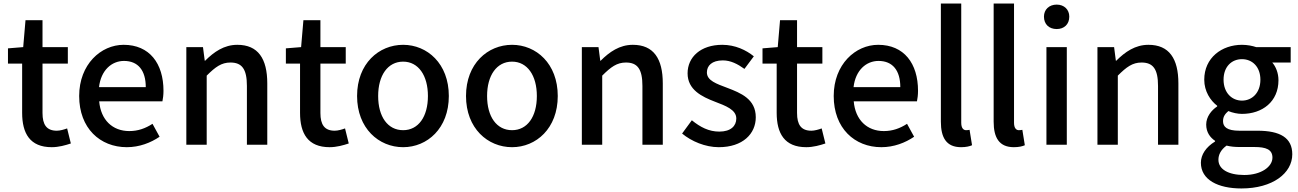

<svg xmlns="http://www.w3.org/2000/svg" viewBox="-20 -817 7331 1084"><path d="M272 14C312 14 350 3 380 -7L359 -92C343 -86 319 -79 301 -79C243 -79 220 -113 220 -179V-458H363V-551H220V-703H124L111 -551L25 -544V-458H105V-180C105 -64 149 14 272 14Z M696 14C767 14 831 -11 881 -45L841 -118C801 -92 759 -77 710 -77C615 -77 549 -140 540 -245H897C900 -259 903 -281 903 -304C903 -459 824 -564 678 -564C550 -564 427 -454 427 -275C427 -93 545 14 696 14ZM539 -325C550 -421 611 -473 680 -473C760 -473 803 -419 803 -325Z M1032 0H1147V-390C1196 -439 1230 -464 1281 -464C1346 -464 1374 -427 1374 -332V0H1489V-346C1489 -486 1437 -564 1320 -564C1245 -564 1188 -524 1138 -474H1136L1126 -551H1032Z M1841 14C1881 14 1919 3 1949 -7L1928 -92C1912 -86 1888 -79 1870 -79C1812 -79 1789 -113 1789 -179V-458H1932V-551H1789V-703H1693L1680 -551L1594 -544V-458H1674V-180C1674 -64 1718 14 1841 14Z M2256 14C2392 14 2514 -92 2514 -275C2514 -458 2392 -564 2256 -564C2119 -564 1996 -458 1996 -275C1996 -92 2119 14 2256 14ZM2256 -82C2169 -82 2115 -158 2115 -275C2115 -391 2169 -469 2256 -469C2342 -469 2396 -391 2396 -275C2396 -158 2342 -82 2256 -82Z M2871 14C3007 14 3129 -92 3129 -275C3129 -458 3007 -564 2871 -564C2734 -564 2611 -458 2611 -275C2611 -92 2734 14 2871 14ZM2871 -82C2784 -82 2730 -158 2730 -275C2730 -391 2784 -469 2871 -469C2957 -469 3011 -391 3011 -275C3011 -158 2957 -82 2871 -82Z M3265 0H3380V-390C3429 -439 3463 -464 3514 -464C3579 -464 3607 -427 3607 -332V0H3722V-346C3722 -486 3670 -564 3553 -564C3478 -564 3421 -524 3371 -474H3369L3359 -551H3265Z M4038 14C4174 14 4247 -62 4247 -155C4247 -258 4162 -292 4086 -321C4025 -344 3971 -362 3971 -408C3971 -446 3999 -476 4061 -476C4105 -476 4144 -456 4183 -428L4236 -499C4193 -534 4131 -564 4058 -564C3936 -564 3862 -495 3862 -403C3862 -310 3943 -271 4016 -243C4076 -220 4137 -198 4137 -148C4137 -106 4106 -74 4041 -74C3982 -74 3934 -99 3886 -138L3831 -63C3884 -19 3962 14 4038 14Z M4532 14C4572 14 4610 3 4640 -7L4619 -92C4603 -86 4579 -79 4561 -79C4503 -79 4480 -113 4480 -179V-458H4623V-551H4480V-703H4384L4371 -551L4285 -544V-458H4365V-180C4365 -64 4409 14 4532 14Z M4956 14C5027 14 5091 -11 5141 -45L5101 -118C5061 -92 5019 -77 4970 -77C4875 -77 4809 -140 4800 -245H5157C5160 -259 5163 -281 5163 -304C5163 -459 5084 -564 4938 -564C4810 -564 4687 -454 4687 -275C4687 -93 4805 14 4956 14ZM4799 -325C4810 -421 4871 -473 4940 -473C5020 -473 5063 -419 5063 -325Z M5406 14C5435 14 5454 9 5468 3L5454 -84C5443 -82 5439 -82 5434 -82C5420 -82 5407 -93 5407 -124V-797H5292V-130C5292 -40 5323 14 5406 14Z M5704 14C5733 14 5752 9 5766 3L5752 -84C5741 -82 5737 -82 5732 -82C5718 -82 5705 -93 5705 -124V-797H5590V-130C5590 -40 5621 14 5704 14Z M5888 0H6003V-551H5888ZM5946 -653C5988 -653 6017 -680 6017 -723C6017 -763 5988 -791 5946 -791C5903 -791 5874 -763 5874 -723C5874 -680 5903 -653 5946 -653Z M6176 0H6291V-390C6340 -439 6374 -464 6425 -464C6490 -464 6518 -427 6518 -332V0H6633V-346C6633 -486 6581 -564 6464 -564C6389 -564 6332 -524 6282 -474H6280L6270 -551H6176Z M6989 247C7165 247 7276 161 7276 54C7276 -39 7208 -79 7079 -79H6977C6907 -79 6885 -101 6885 -133C6885 -160 6898 -175 6915 -190C6939 -180 6968 -174 6992 -174C7107 -174 7198 -243 7198 -364C7198 -405 7183 -441 7163 -464H7267V-551H7072C7051 -558 7023 -564 6992 -564C6878 -564 6779 -491 6779 -367C6779 -301 6814 -249 6852 -220V-216C6820 -195 6790 -158 6790 -114C6790 -70 6812 -41 6840 -22V-18C6789 13 6760 56 6760 102C6760 198 6856 247 6989 247ZM6992 -249C6935 -249 6888 -293 6888 -367C6888 -441 6934 -483 6992 -483C7050 -483 7096 -440 7096 -367C7096 -293 7049 -249 6992 -249ZM7005 171C6914 171 6859 138 6859 85C6859 57 6872 29 6905 5C6928 11 6953 13 6979 13H7062C7128 13 7164 27 7164 73C7164 124 7101 171 7005 171Z"/></svg>

Font: Noto Sans JP Medium
Style: Regular
Weight: 500
Designer: Ryoko NISHIZUKA 西塚涼子 (kana, bopomofo & ideographs); Paul D. Hunt (Latin, Greek & Cyrillic); Sandoll Communications 산돌커뮤니
Foundry: Adobe
Version: Version 2.004;hotconv 1.0.118;makeotfexe 2.5.65603